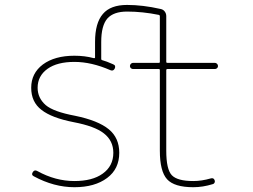

<svg xmlns="http://www.w3.org/2000/svg" viewBox="-20 -783 1040 790"><path d="M775.4 -12.7Q697.3 -12.7 667.5 -45.4Q637.7 -78.1 637.7 -163.1V-494.1Q637.7 -499 633.8 -499H527.3Q522.5 -499 518.6 -502.4Q514.6 -505.9 514.6 -511.2Q514.6 -516.6 518.6 -520.5Q522.5 -524.4 527.3 -524.4H633.8Q637.7 -524.4 637.7 -528.3V-716.8Q637.7 -720.7 633.8 -721.7Q566.4 -735.4 502.9 -735.4Q447.3 -735.4 421.9 -707Q396.5 -677.7 396.5 -610.4V-541Q396.5 -536.1 401.4 -535.2Q417 -531.2 445.3 -518.6Q458 -513.7 452.1 -501Q446.3 -489.3 434.6 -494.1Q356.4 -528.3 286.1 -528.3Q215.8 -528.3 175.8 -500Q134.8 -470.7 134.8 -421.9Q134.8 -379.9 168 -350.6Q200.2 -323.2 289.1 -306.6Q383.8 -287.1 427.7 -251Q470.7 -215.8 470.7 -154.3Q470.7 -87.9 420.9 -50.8Q370.1 -12.7 286.1 -12.7Q202.1 -12.7 119.1 -57.6Q107.4 -63.5 115.2 -75.2Q122.1 -85.9 133.8 -79.1Q208 -38.1 286.1 -38.1Q360.4 -38.1 402.3 -68.4Q446.3 -99.6 446.3 -154.3Q446.3 -204.1 407.2 -234.4Q370.1 -263.7 283.2 -280.3Q192.4 -297.9 150.4 -331.1Q108.4 -363.3 108.4 -421.9Q108.4 -481.4 156.2 -517.6Q205.1 -553.7 286.1 -553.7Q329.1 -553.7 365.2 -543.9H367.2Q371.1 -543 371.1 -546.9V-610.4Q371.1 -688.5 403.3 -725.6Q434.6 -762.7 502.9 -762.7Q567.4 -762.7 640.6 -746.1Q651.4 -744.1 657.7 -735.8Q664.1 -727.5 664.1 -716.8V-528.3Q664.1 -524.4 668.9 -524.4H864.3Q869.1 -524.4 873 -520.5Q877 -516.6 877 -511.2Q877 -505.9 873 -502.4Q869.1 -499 864.3 -499H668.9Q664.1 -499 664.1 -494.1V-163.1Q664.1 -85.9 687 -62Q710 -38.1 775.4 -38.1Q809.6 -38.1 846.7 -48.8Q859.4 -52.7 863.3 -41Q865.2 -36.1 862.8 -31.2Q860.4 -26.4 855.5 -25.4Q814.5 -12.7 775.4 -12.7Z"/></svg>

Font: Rounded-X Mgen+ 1m thin
Style: Regular
Weight: 100
Designer: [Source Han Sans]
Ryoko NISHIZUKA  (kana & ideographs); Paul D. Hunt (Latin, Greek & Cyrillic); Wenlong ZHANG  (bopomofo
Version: Version 1.059.20150602